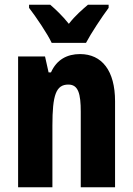

<svg xmlns="http://www.w3.org/2000/svg" viewBox="-20 -786 558 806"><path d="M197 -606H341C362 -646 407 -714 436 -753V-766H349C326 -746 297 -722 269 -686C242 -720 212 -748 191 -766H102V-753C130 -717 180 -643 197 -606ZM316 -559C262 -559 218 -536 194 -482H184L169 -549H56V0H200V-259C200 -387 215 -431 267 -431C309 -431 319 -392 319 -317V0H463V-361C463 -489 408 -559 316 -559Z"/></svg>

Font: Noto Sans Gurmukhi UI ExtraCondensed ExtraBold
Style: Regular
Weight: 800
Width: 2
Designer: Jelle Bosma - Monotype Design Team
Foundry: Monotype Imaging Inc.
Version: Version 2.004